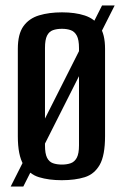

<svg xmlns="http://www.w3.org/2000/svg" viewBox="-20 -645 459 700"><path d="M19 35 352 -625H398L65 35ZM205 12Q158 12 122 1Q86 -10 65.5 -44.5Q45 -79 45 -148V-467Q45 -521 65.5 -549.5Q86 -578 122.5 -589Q159 -600 206 -600Q254 -600 289 -588.5Q324 -577 343.5 -548.5Q363 -520 363 -467V-149Q363 -78 343.5 -44Q324 -10 289 1Q254 12 205 12ZM206 -45Q224 -45 238 -50Q252 -55 260 -70Q268 -85 268 -115V-470Q268 -500 260 -515Q252 -530 238 -535Q224 -540 206 -540Q187 -540 173 -535Q159 -530 151.5 -515Q144 -500 144 -470V-115Q144 -85 151.5 -70Q159 -55 173 -50Q187 -45 206 -45Z"/></svg>

Font: Alumni Sans SemiBold
Style: Regular
Weight: 600
Designer: Robert E. Leuschke
Foundry: Robert E. Leuschke
Version: Version 1.018